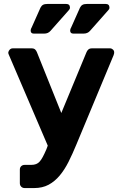

<svg xmlns="http://www.w3.org/2000/svg" viewBox="-20 -766 621 977"><path d="M353 -595Q337 -595 337 -611Q337 -615 338.5 -619Q340 -623 342 -626L387 -727Q392 -737 400 -741.5Q408 -746 424 -746H517Q537 -746 537 -727Q537 -720 531 -714L438 -609Q426 -595 405 -595ZM152 -595Q136 -595 136 -611Q136 -615 137.5 -619Q139 -623 141 -626L186 -727Q191 -737 199 -741.5Q207 -746 223 -746H316Q336 -746 336 -727Q336 -720 330 -714L237 -609Q225 -595 205 -595ZM106 191Q95 191 88 184Q81 177 81 166V97Q81 86 88 79.5Q95 73 106 73H139Q153 73 163.5 69Q174 65 182 56Q190 47 198 32Q206 17 216 -6L223 -25L26 -485Q22 -493 22 -498Q23 -507 29.5 -513.5Q36 -520 45 -520H141Q153 -520 159 -514Q165 -508 168 -500L292 -191L420 -500Q423 -508 429.5 -514Q436 -520 448 -520H540Q548 -520 554.5 -514Q561 -508 561 -500Q561 -497 560.5 -493.5Q560 -490 558 -485L368 -29Q349 17 329 57Q309 97 284 127Q259 157 227.5 174Q196 191 153 191Z"/></svg>

Font: Fz Rubik SemBd
Style: Regular
Weight: 600
Designer: Hubert and Fischer
Foundry: Hubert and Fischer
Version: Vit hóa bi FontZin.com